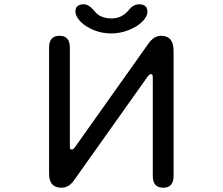

<svg xmlns="http://www.w3.org/2000/svg" viewBox="-20 -855 1040 896"><path d="M691 -506Q690 -509 684 -509Q680 -509 677 -506.5Q674 -504 670 -499L325 -13Q301 21 267 21Q209 21 209 -44V-633Q209 -688 258 -688Q306 -688 306 -633V-174Q306 -164 308 -160Q310 -157 315 -157Q319 -157 322 -159.5Q325 -162 329 -167L673 -652Q699 -688 731 -688Q790 -688 790 -619V-34Q790 21 742 21Q693 21 693 -34V-492Q693 -502 691 -506ZM372 -835Q395 -835 422 -802Q448 -769 501 -769Q552 -769 585 -813Q604 -835 629 -835Q668 -835 668 -800Q668 -778 644.5 -754.5Q621 -731 581.5 -715Q542 -699 499 -699Q455 -699 416.5 -715Q378 -731 355 -755Q332 -779 332 -802Q332 -835 372 -835Z"/></svg>

Font: 寒蝉全圆体
Style: Regular
Weight: 400
Designer: Warren2060
      Designed by Motoya company      

      [Varela Round]
      Joe Prince(Latin component); Avraham Cornf
Foundry: ChillType
Version: Version 3.200